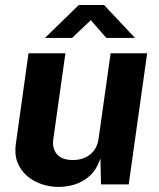

<svg xmlns="http://www.w3.org/2000/svg" viewBox="-20 -727 626 757"><path d="M210.8 10Q176.2 9.8 143.7 -1.1Q111.2 -12.1 86.3 -33.6Q61.5 -55.1 49 -86.6Q36.6 -118.1 42.4 -159.2L92.4 -517H237.9L190.1 -177.8Q185.1 -142 204.4 -119Q223.7 -96.1 267.4 -96.1Q308.5 -96.1 335.9 -118.3Q363.2 -140.5 368.7 -180.3L416.2 -517H560.2L487.5 0H378.2L376 -102.6Q360.6 -57.2 332.7 -32.7Q304.9 -8.3 272.6 0.9Q240.3 10.2 210.8 10ZM157.3 -577.5 290.6 -707.2H390.4L512.2 -577.5H399.2L338.1 -647.5L264.3 -577.5Z"/></svg>

Font: Public Sans Thin
Style: Italic
Weight: 100
Italic angle: -8°
Designer: The Public Sans project authors (U.S. Web Design System). Libre Franklin designed by Pablo Impallari and Rodrigo Fuenzal
Version: Version 2.000